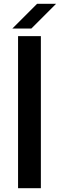

<svg xmlns="http://www.w3.org/2000/svg" viewBox="-20 -990 360 1010"><path d="M275 -970 145 -840H45L175 -970ZM195 0H75V-800H195Z"/></svg>

Font: Gauge Heavy
Style: Heavy
Weight: 900
Designer: Daniel Pimley
Foundry: Daniel Pimley
Version: Version 2.0